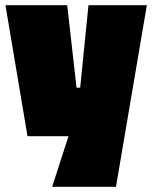

<svg xmlns="http://www.w3.org/2000/svg" viewBox="-20 -525 586 740"><path d="M244 0H86L1 -505H239L275 -187H289L321 -505H546L427 195H181Z"/></svg>

Font: Cairo Black
Style: Regular
Weight: 900
Designer: Mohamed Gaber, Accademia di Belle Arti di Urbino and others
Foundry: Kief Type Foundry, Accademia di Belle Arti di Urbino and others
Version: Version 3.011